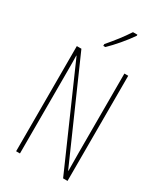

<svg xmlns="http://www.w3.org/2000/svg" viewBox="-231 -1040 966 1129"><g transform="rotate(30 252.0 -475.0)"><path d="M353 -943V-950H323C289 -898 257 -858 212 -805V-793H226C265 -830 320 -894 353 -943ZM427 0V-714H401V-181C401 -152 402 -99 402 -54H400L109 -714H78V0H104V-548C104 -604 104 -637 103 -664H105L397 0Z"/></g></svg>

Font: Noto Sans Oriya ExtCond Thin
Style: Regular
Weight: 100
Width: 2
Designer: Amélie Bonet and Sol Matas
Foundry: Google LLC
Version: Version 2.006